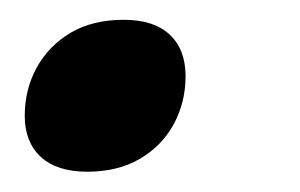

<svg xmlns="http://www.w3.org/2000/svg" viewBox="-20 -164 303 194"><path d="M105 -144Q135.5 -144 151.5 -129Q167.5 -114 167.5 -87Q167.5 -61 155.8 -39Q144 -17 121.8 -3.8Q99.5 9.5 68 9.5Q37.5 9.5 21.2 -5.5Q5 -20.5 5 -47Q5 -73.5 17 -95.5Q29 -117.5 51.2 -130.8Q73.5 -144 105 -144Z"/></svg>

Font: Newsreader 9pt Medium
Style: Italic
Weight: 500
Italic angle: -17°
Designer: Hugues Gentile
Foundry: Production Type
Version: Version 1.003